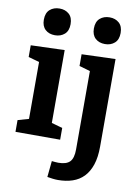

<svg xmlns="http://www.w3.org/2000/svg" viewBox="-107 -849 830 1160"><g transform="rotate(10 308.0 -269.0)"><path d="M236 -82 226 -94 303 -72V0H29V-72L106 -94L96 -82V-447L105 -438L29 -459V-531L236 -538ZM162 -616Q125 -616 102.5 -637Q80 -658 80 -697Q80 -739 103.5 -759.5Q127 -780 163 -780Q198 -780 221 -759.5Q244 -739 244 -698Q244 -657 220.5 -636.5Q197 -616 162 -616ZM332 242Q316 242 300 240Q284 238 266 235L276 136Q287 137 297 138Q307 139 316 139Q365 139 386.5 117Q408 95 408 41V-452L421 -436L341 -459V-531L548 -538V-1Q548 65 532.5 111Q517 157 489 186Q461 215 421 228.5Q381 242 332 242ZM469 -616Q432 -616 409.5 -637Q387 -658 387 -697Q387 -739 410.5 -759.5Q434 -780 470 -780Q505 -780 528 -759.5Q551 -739 551 -698Q551 -657 527.5 -636.5Q504 -616 469 -616Z"/></g></svg>

Font: Bitter Thin
Style: Bold
Weight: 700
Version: Version 3.021